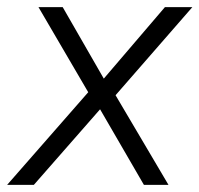

<svg xmlns="http://www.w3.org/2000/svg" viewBox="-32 -519 560 539"><path d="M-12 0 227 -273 228 -239 76 -499H144L263 -292H254L431 -499H508L284 -242L281 -271L441 0H372L245 -219L254 -218L63 0Z"/></svg>

Font: Nunitoga
Style: Light Italic
Weight: 300
Italic angle: -9°
Designer: Vernon Adams
Foundry: Vernon Adams
Version: Version 1.0